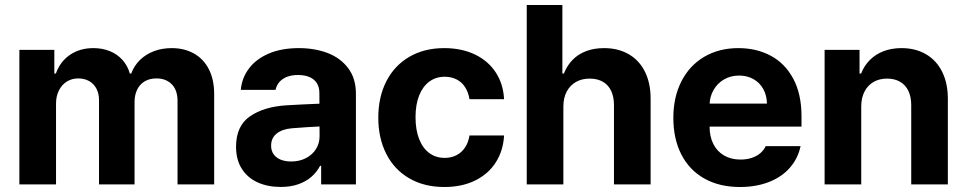

<svg xmlns="http://www.w3.org/2000/svg" viewBox="-20 -727 3812 757"><path d="M56.4 -530.4H194.2V-437.1H200.3Q216.9 -484.1 255.8 -510.7Q294.7 -537.3 348.1 -537.3Q384 -537.3 413.5 -525.2Q443 -513.1 463.1 -490.4Q483.2 -467.8 491.9 -437.1H497.4Q508.4 -467.4 531.4 -490.1Q554.5 -512.8 586.6 -525.1Q618.8 -537.3 657.1 -537.3Q706.6 -537.3 744.5 -516.1Q782.5 -494.9 803.5 -454Q824.4 -413.1 824.4 -356.5V0H680V-328.6Q680 -372.1 657 -395Q634.1 -417.8 596.8 -417.8Q569.9 -417.8 550.5 -406.3Q531.1 -394.8 520.8 -373.6Q510.5 -352.4 510.5 -324.7V0H370.4V-332.2Q370.4 -358 360.2 -377.4Q350 -396.9 331.4 -407.4Q312.7 -417.8 288.4 -417.8Q263.6 -417.8 243.7 -405.6Q223.9 -393.3 212.4 -370.6Q200.9 -347.9 200.9 -318.7V0H56.4Z M1131.3 -221.3Q1092.7 -218.1 1070.8 -200.4Q1048.9 -182.7 1048.9 -152.7Q1048.9 -132.6 1059 -118.6Q1069 -104.6 1086.9 -97.4Q1104.9 -90.3 1128.1 -90.3Q1160.6 -90.3 1186.1 -103.5Q1211.7 -116.7 1225.8 -139.3Q1240 -161.9 1240 -189.6L1239.2 -360.9Q1239.2 -383.2 1229.2 -399.1Q1219.3 -415 1200.4 -423.1Q1181.6 -431.3 1155 -431.3Q1130.5 -431.3 1112.2 -424.3Q1093.8 -417.3 1082 -404.2Q1070.3 -391 1066.4 -372.7H929.3Q933.5 -419.5 961.6 -457Q989.7 -494.4 1039.8 -515.9Q1090 -537.3 1158.3 -537.3Q1220 -537.3 1270.6 -518.4Q1321.2 -499.5 1352.3 -458.9Q1383.3 -418.3 1383.3 -357.3V0H1246.2V-73.4H1242.1Q1228.7 -47.9 1207.4 -29.5Q1186.1 -11.1 1155.8 -0.5Q1125.5 10.1 1087 10.1Q1035.6 10.1 995.8 -7.9Q956 -25.9 933.4 -61.5Q910.7 -97.2 910.7 -148.2Q910.7 -230.4 965.3 -268.2Q1020 -305.9 1107.7 -311.7Q1129.5 -313 1162.2 -314.7Q1194.8 -316.3 1221.2 -317.4Q1236.2 -318.2 1245.9 -318.4L1246.9 -228.7Q1230.8 -228 1193.6 -225.8Q1156.4 -223.6 1131.3 -221.3Z M1471.5 -263.2Q1471.5 -344.1 1503.1 -406.2Q1534.7 -468.3 1593.6 -502.8Q1652.4 -537.3 1731.4 -537.3Q1799.3 -537.3 1851.8 -512.5Q1904.3 -487.6 1934.3 -441.9Q1964.4 -396.1 1967.4 -335.8H1831.1Q1826.9 -362.3 1814.2 -382.5Q1801.5 -402.7 1780.9 -413.5Q1760.3 -424.4 1733.5 -424.4Q1698.9 -424.4 1673 -405.5Q1647.1 -386.7 1632.7 -350.9Q1618.3 -315.1 1618.3 -265.2Q1618.3 -214.7 1632.6 -178.6Q1646.8 -142.5 1672.7 -123.5Q1698.6 -104.5 1733.5 -104.5Q1759.1 -104.5 1779.6 -115Q1800 -125.4 1813.3 -145.2Q1826.6 -164.9 1831.1 -192.8H1967.4Q1964 -132.5 1934.6 -86.6Q1905.2 -40.7 1853.1 -15.2Q1801 10.3 1732 10.3Q1652 10.3 1593.1 -24.2Q1534.1 -58.7 1502.8 -120.7Q1471.5 -182.6 1471.5 -263.2Z M2201.2 0H2056.8V-707.2H2197.3V-437.1H2203.4Q2215.6 -468.6 2237.6 -491.1Q2259.6 -513.5 2290.8 -525.4Q2322.1 -537.3 2361.9 -537.3Q2417.1 -537.3 2458.6 -513.4Q2500.2 -489.6 2522.7 -444.5Q2545.2 -399.4 2545.2 -337.8V0H2400.7V-312.4Q2400.7 -345.3 2389.5 -368.9Q2378.3 -392.5 2356.7 -404.8Q2335.1 -417.1 2305 -417.1Q2274.5 -417.1 2251.1 -404.1Q2227.8 -391 2214.5 -366.1Q2201.2 -341.2 2201.2 -307Z M2634.8 -262.6Q2634.8 -343.8 2666.6 -406.3Q2698.4 -468.7 2756.5 -503Q2814.6 -537.3 2891.3 -537.3Q2962.7 -537.3 3018.9 -507.2Q3075.2 -477.1 3107.7 -416.5Q3140.1 -355.9 3140.1 -268.2V-227.9H2693.6V-318.5H3003.7Q3003.5 -350.4 2989.5 -375.7Q2975.5 -401.1 2950.6 -415.1Q2925.8 -429.1 2893.9 -429.1Q2860.6 -429.1 2834.2 -413.6Q2807.8 -398.1 2792.9 -371.4Q2777.9 -344.8 2777.7 -313.1V-228Q2777.7 -188.2 2792.6 -159Q2807.5 -129.7 2835.1 -113.8Q2862.7 -97.9 2899.6 -97.9Q2923.9 -97.9 2943.8 -104.5Q2963.7 -111.1 2977.7 -123Q2991.6 -135 2999 -150.9H3136.5Q3126 -102.1 3094.3 -65.8Q3062.6 -29.4 3012.1 -9.6Q2961.5 10.3 2897.2 10.3Q2816.5 10.3 2757.3 -23Q2698 -56.2 2666.4 -117.8Q2634.8 -179.3 2634.8 -262.6Z M3375.6 0H3231.2V-530.4H3368.9V-437.1H3375.1Q3387.1 -468 3409.7 -490.6Q3432.3 -513.2 3463.9 -525.3Q3495.6 -537.3 3534.5 -537.3Q3589.4 -537.3 3630.8 -513.2Q3672.2 -489.2 3694.6 -444Q3717.1 -398.9 3717.1 -337.8V0H3572.7V-312.4Q3572.7 -345 3561.5 -368.6Q3550.2 -392.2 3528.7 -404.7Q3507.2 -417.1 3477.5 -417.1Q3447.3 -417.1 3424.4 -404.1Q3401.5 -391 3388.6 -366.1Q3375.6 -341.2 3375.6 -307Z"/></svg>

Font: Pretendard Variable
Style: Regular
Weight: 400
Designer: Base glyphs from Inter by Rasmus Andersson; Hangul glyphs from Noto Sans CJK(Source Han Sans) by Jang Soo-young and Kang
Foundry: Kil Hyung-jin
Version: Version 1.100;FEAKit 1.0